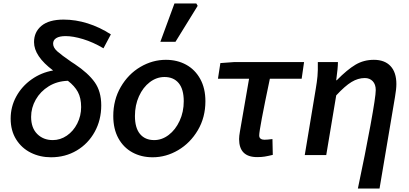

<svg xmlns="http://www.w3.org/2000/svg" viewBox="-20 -902 2382 1117"><path d="M42 -212Q42 -281 74.5 -340.5Q107 -400 163.5 -440Q220 -480 289 -492Q178 -575 178 -657Q178 -716 221.5 -752Q265 -788 350 -788Q420 -788 490 -766Q560 -744 625 -702L582 -621Q521 -657 463 -674.5Q405 -692 362 -692Q326 -692 307.5 -680.5Q289 -669 289 -648Q289 -625 313 -603.5Q337 -582 395 -542L415 -529Q493 -477 531 -423.5Q569 -370 569 -289Q569 -204 531 -135Q493 -66 426.5 -26.5Q360 13 277 13Q213 13 159.5 -13.5Q106 -40 74 -91Q42 -142 42 -212ZM287 -87Q331 -87 369 -113Q407 -139 429.5 -183.5Q452 -228 452 -279Q452 -332 433 -367Q414 -402 375 -432Q312 -430 263.5 -400Q215 -370 188 -322.5Q161 -275 161 -222Q161 -158 196.5 -122.5Q232 -87 287 -87Z M639 -227Q639 -321 682.5 -396Q726 -471 796.5 -512.5Q867 -554 945 -554Q1011 -554 1063 -525.5Q1115 -497 1145 -442.5Q1175 -388 1175 -313Q1175 -219 1131 -144.5Q1087 -70 1016.5 -28.5Q946 13 868 13Q802 13 750 -15.5Q698 -44 668.5 -98Q639 -152 639 -227ZM1049 -313Q1049 -383 1019.5 -418.5Q990 -454 937 -454Q891 -454 851.5 -424Q812 -394 788.5 -342Q765 -290 765 -227Q765 -158 794.5 -122.5Q824 -87 877 -87Q922 -87 961.5 -117Q1001 -147 1025 -199Q1049 -251 1049 -313ZM995 -882H1122L1130 -868L1001 -659H913Z M1371 -93Q1371 -110 1376 -138L1429 -444H1248L1262 -535L1344 -541H1749L1735 -444H1550Q1488 -150 1488 -114Q1488 -101 1496.5 -95Q1505 -89 1518 -89Q1535 -89 1565 -93L1567 -1Q1538 6 1519.5 9Q1501 12 1476 12Q1371 12 1371 -93Z M2166 -378Q2166 -411 2148.5 -429.5Q2131 -448 2102 -448Q2063 -448 2025 -425Q1987 -402 1936 -347L1878 0H1753L1817 -385Q1824 -426 1827 -458.5Q1830 -491 1829 -541H1946Q1946 -508 1936 -435H1939Q2000 -497 2048 -525.5Q2096 -554 2155 -554Q2218 -554 2252 -517.5Q2286 -481 2286 -413Q2286 -384 2278 -338L2188 195H2062Q2105 -8 2135.5 -174.5Q2166 -341 2166 -378Z"/></svg>

Font: Nebula Sans Semibold
Style: Regular
Weight: 600
Italic angle: -9°
Designer: Paul D. Hunt for Adobe (as Source Sans)
Foundry: Nebula Entertainment & Broadcasting LLC
Version: Version 1.010